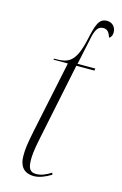

<svg xmlns="http://www.w3.org/2000/svg" viewBox="-119 -812 554 875"><g transform="rotate(15 158.0 -375.0)"><path d="M134 10C157 10 185 0 214 -18L211 -27C186 -11 165 -2 140 -2C111 -2 102 -21 102 -60C102 -76 102 -97 118 -173L191 -526H276L278 -536H194L219 -653C229 -708 242 -724 266 -724C285 -724 294 -712 302 -688C312 -694 316 -703 316 -717C316 -739 301 -760 274 -760C236 -760 226 -729 210 -656C184 -536 147 -531 84 -531L83 -526H151L81 -192C66 -119 64 -98 64 -67C64 -25 81 10 134 10Z"/></g></svg>

Font: Noto Serif Display ExtraCondensed ExtraLight
Style: Italic
Weight: 200
Width: 2
Italic angle: -12°
Designer: Monotype Design Team
Foundry: Monotype Imaging Inc.
Version: Version 2.009